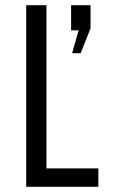

<svg xmlns="http://www.w3.org/2000/svg" viewBox="-20 -720 453 740"><path d="M81 0V-700H159V-71H359V0ZM283 -603H254V-700H329V-611L291 -515H258Z"/></svg>

Font: Bebas Neue Regular
Style: Regular
Weight: 400
Designer: Ryoichi Tsunekawa & LGV (GE)
Foundry: Free Software Foundation, Inc.
Version: Version 1.003 August 13, 2016